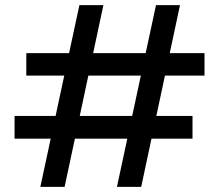

<svg xmlns="http://www.w3.org/2000/svg" viewBox="-20 -732 859 752"><path d="M438 0 591 -712H685L533 0ZM138 0 291 -712H385L233 0ZM37 -189V-278H734V-189ZM83 -436V-524H781V-436Z"/></svg>

Font: DM Sans 9pt 36pt Medium
Style: Regular
Weight: 500
Version: Version 4.004;gftools[0.9.30]